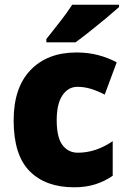

<svg xmlns="http://www.w3.org/2000/svg" viewBox="-20 -786 540 816"><path d="M295 10Q174 10 106 -58.5Q38 -127 38 -274Q38 -414 110 -488.5Q182 -563 305 -563Q354 -563 396.5 -552Q439 -541 476 -521L425 -384Q394 -400 366 -408.5Q338 -417 309 -417Q270 -417 245.5 -381Q221 -345 221 -275Q221 -202 245.5 -169.5Q270 -137 311 -137Q387 -137 459 -186V-39Q426 -16 386 -3Q346 10 295 10ZM486 -756Q466 -738 432.5 -710Q399 -682 363 -653.5Q327 -625 301 -606H177V-620Q202 -652 234 -692.5Q266 -733 287 -766H486Z"/></svg>

Font: Noto Sans Tamil SemiCondensed Black
Style: Regular
Weight: 900
Width: 4
Designer: Jelle Bosma - Monotype Design Team
Foundry: Monotype Imaging Inc.
Version: Version 2.004; ttfautohint (v1.8.4.7-5d5b)